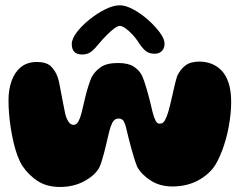

<svg xmlns="http://www.w3.org/2000/svg" viewBox="-20 -720 943 745"><path d="M213 5.5Q162.5 5.5 127.2 -17Q92 -39.5 67.5 -75.5Q57 -91.5 48.2 -114.8Q39.5 -138 33 -165.5Q26.5 -193 22 -221.8Q17.5 -250.5 15.2 -278.5Q13 -306.5 13 -330.5Q13 -372.5 25 -406.2Q37 -440 61.5 -459.8Q86 -479.5 123 -479.5Q160 -479.5 177.8 -462.5Q195.5 -445.5 205 -417Q208.5 -405.5 211.2 -390.8Q214 -376 217 -360.5L223 -329Q226 -313 228.8 -299.5Q231.5 -286 233.5 -276.5Q238 -259.5 246 -247.5Q254 -235.5 266 -235.5Q276.5 -235.5 283.8 -248.2Q291 -261 295.5 -278.5Q299.5 -293.5 303.5 -311.5Q307.5 -329.5 312.2 -348.5Q317 -367.5 322.8 -385.8Q328.5 -404 335 -419.5Q347.5 -443 370.5 -459.2Q393.5 -475.5 437.5 -475.5Q476.5 -475.5 497.5 -462.5Q518.5 -449.5 529.5 -429.5Q534.5 -419.5 539.5 -405Q544.5 -390.5 549.2 -374.2Q554 -358 558.2 -341.8Q562.5 -325.5 565.8 -311.2Q569 -297 571.5 -287Q576.5 -267.5 582.8 -253.8Q589 -240 599.5 -240Q612.5 -240 619.5 -252.5Q626.5 -265 632.5 -284.5Q636 -296 640.2 -313.2Q644.5 -330.5 648.8 -350.2Q653 -370 657.8 -389.5Q662.5 -409 667.5 -425Q679.5 -450.5 699.2 -465.8Q719 -481 754 -481Q778 -481 800 -472.8Q822 -464.5 839.5 -446.5Q857 -428.5 867 -398.2Q877 -368 877 -323.5Q877 -301 874.5 -277Q872 -253 867.5 -228.5Q863 -204 856.5 -180.5Q850 -157 842 -136Q834 -115 825 -97.2Q816 -79.5 806.5 -67Q778 -33 738.2 -14.8Q698.5 3.5 648.5 3.5Q600.5 3.5 564.8 -19.5Q529 -42.5 512.5 -72.5Q506 -89 500 -108Q494 -127 489 -146Q484 -165 479.5 -182.2Q475 -199.5 472 -213Q468 -233 461.8 -246.5Q455.5 -260 440.5 -260Q424 -260 416.2 -244.5Q408.5 -229 404 -210.5Q401.5 -200.5 398.2 -186.2Q395 -172 391.2 -156.2Q387.5 -140.5 383.2 -124.5Q379 -108.5 374.5 -94.2Q370 -80 365 -69.5Q348.5 -39.5 307 -17Q265.5 5.5 213 5.5ZM299 -508.5Q258.5 -508.5 258.5 -549Q258.5 -569 277.8 -594.5Q297 -620 326.8 -644Q356.5 -668 388.2 -683.8Q420 -699.5 445 -699.5Q467.5 -699.5 497.2 -683.5Q527 -667.5 554.5 -643Q582 -618.5 600.2 -593.8Q618.5 -569 618.5 -551Q618.5 -532.5 608 -522Q597.5 -511.5 580 -511.5Q557 -511.5 543.2 -524Q529.5 -536.5 515.5 -558.5Q507 -572 493.8 -586.2Q480.5 -600.5 467.2 -610Q454 -619.5 444.5 -619.5Q436.5 -619.5 422.2 -608.8Q408 -598 393 -582.8Q378 -567.5 366.5 -553.5Q350 -533 335.5 -520.8Q321 -508.5 299 -508.5Z"/></svg>

Font: Gluten Thin
Style: Bold
Weight: 700
Version: Version 1.300